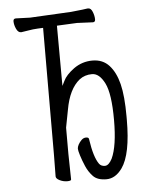

<svg xmlns="http://www.w3.org/2000/svg" viewBox="-52 -743 604 797"><g transform="rotate(-5 250.0 -344.5)"><path d="M360 -642 294 -645 210 -641 211 -390 221 -410Q232 -434 266 -459Q301 -484 344 -484Q387 -484 413.5 -455Q440 -426 452.5 -376Q465 -326 465 -240Q465 -234 465 -227Q465 -83 425 -27Q397 12 359.5 12Q322 12 304 -7Q286 -26 275.5 -50.5Q265 -75 258.5 -96Q252 -117 252 -124.5Q252 -132 257 -141.5Q262 -151 270.5 -159.5Q279 -168 290 -168Q301 -168 302 -160V-159Q313 -84 334 -55Q342 -44 358 -44Q374 -44 388 -71Q412 -122 412 -231Q412 -340 390 -384Q368 -428 337.5 -428Q307 -428 285 -411Q240 -375 225 -289L211 -216V-106L213 0Q213 6 196.5 6Q180 6 165 -1.5Q150 -9 150 -18L151 -107L152 -637L130 -636Q109 -635 90 -631.5Q71 -628 61 -627H59Q47 -627 39.5 -643.5Q32 -660 32 -675Q32 -686 43 -686L102 -684L274 -693Q333 -699 342 -701H346Q357 -701 363.5 -684.5Q370 -668 370 -653Q370 -642 360 -642Z"/></g></svg>

Font: Moon Stars Kai HW Light
Style: Regular
Weight: 300
Designer: GuiWonder
Version: Version 1.101